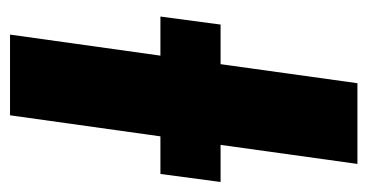

<svg xmlns="http://www.w3.org/2000/svg" viewBox="-195 -538 733 383"><g transform="rotate(90 171.5 -346.5)"><path d="M343 -420H269L307 -693H146L108 -420H29L13 -300H91L49 0H210L252 -300H327Z"/></g></svg>

Font: Fira Sans
Style: Bold Italic
Weight: 700
Italic angle: -8°
Designer: bBox Type GmbH & Carrois Corporate GbR & Edenspiekermann AG
Foundry: bBox Type GmbH & Carrois Corporate GbR & Edenspiekermann AG
Version: Version 4.301;PS 004.301;hotconv 1.0.88;makeotf.lib2.5.64775